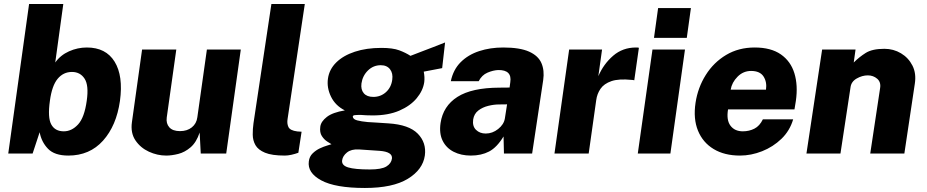

<svg xmlns="http://www.w3.org/2000/svg" viewBox="-20 -763 4604 954"><path d="M319.5 10Q251 10 218.5 -23.8Q186 -57.5 177 -106L142 0H21L124.5 -743H294.5L254.5 -452.5Q280.5 -489 323 -508Q365.5 -527 411.5 -527Q506 -527 549.5 -456.5Q593 -386 576 -261.5Q558.5 -138.5 492 -64.2Q425.5 10 319.5 10ZM297 -110.5Q336.5 -110.5 368 -144.8Q399.5 -179 411 -262.5Q422 -339 400.2 -372.2Q378.5 -405.5 337.5 -405.5Q294.5 -405.5 266.2 -371.2Q238 -337 228 -262.5Q216 -178.5 234.8 -144.5Q253.5 -110.5 297 -110.5Z M806 10Q762 10 720 -9.2Q678 -28.5 653 -65.5Q628 -102.5 635.5 -156L686 -517H856L808.5 -179Q804.5 -149.5 821.2 -130.5Q838 -111.5 874.5 -111.5Q910 -111.5 933.2 -130.2Q956.5 -149 960.5 -180L1008 -517H1176.5L1104 0H977.5L972 -104.5Q956 -56 927.2 -31.2Q898.5 -6.5 865.8 1.8Q833 10 806 10Z M1395 10Q1331 10 1296.8 -4.2Q1262.5 -18.5 1249.2 -42Q1236 -65.5 1235.8 -94Q1235.5 -122.5 1239.5 -150.5L1328.5 -743H1494.5L1409 -172.5Q1405 -149 1413.2 -131.8Q1421.5 -114.5 1457 -110L1478.5 -108.5L1462.5 -4Q1446 2 1428.2 6Q1410.5 10 1395 10Z M1793 171Q1646 171 1576.2 133.2Q1506.5 95.5 1514.5 38.5Q1517.5 14.5 1533.5 -1Q1549.5 -16.5 1569.2 -25.8Q1589 -35 1605.5 -39.8Q1622 -44.5 1627 -46.5Q1621.5 -50 1606.2 -59.5Q1591 -69 1579.2 -87Q1567.5 -105 1571.5 -134Q1575 -159.5 1604 -182Q1633 -204.5 1693.5 -214.5Q1646.5 -238 1624.8 -282.5Q1603 -327 1609.5 -372.5Q1616 -418.5 1650.8 -452.8Q1685.5 -487 1743 -506Q1800.5 -525 1875 -525Q1931.5 -525 1963.8 -513Q1996 -501 2019.5 -485.5Q2039.5 -493.5 2070 -505Q2100.5 -516.5 2132.8 -529Q2165 -541.5 2191.5 -552L2177 -424.5L2085.5 -407Q2091 -379 2088 -355Q2082 -313 2050.5 -275Q2019 -237 1964 -213.2Q1909 -189.5 1832 -189.5Q1818.5 -189.5 1799.8 -190.2Q1781 -191 1772.5 -192Q1751.5 -192 1742 -190.8Q1732.5 -189.5 1733 -182.5Q1735 -170 1755 -164.8Q1775 -159.5 1807 -156.5Q1824.5 -155 1852.2 -153.8Q1880 -152.5 1910 -150Q2012 -143.5 2055.8 -98.8Q2099.5 -54 2091 9.5Q2081 80 2006.2 125.5Q1931.5 171 1793 171ZM1835 -281.5Q1871.5 -281.5 1897.8 -305.2Q1924 -329 1929 -367Q1933.5 -398.5 1918 -418.8Q1902.5 -439 1872 -439Q1835 -439 1808.2 -412.8Q1781.5 -386.5 1776 -348.5Q1772 -318 1787.5 -299.8Q1803 -281.5 1835 -281.5ZM1817.5 79Q1875.5 79 1899.8 64.2Q1924 49.5 1927.5 25Q1931.5 -8.5 1866.5 -13.5L1763 -20.5Q1725.5 -22.5 1704.2 -5.5Q1683 11.5 1680 33.5Q1676.5 58.5 1709.8 68.8Q1743 79 1817.5 79Z M2319.5 10Q2271 10 2234.2 -8.8Q2197.5 -27.5 2179.5 -63.5Q2161.5 -99.5 2169 -151.5Q2181.5 -236 2252.8 -281.5Q2324 -327 2461 -327.5L2512 -328L2515.5 -354.5Q2525 -416 2455.5 -415Q2430.5 -414 2402.2 -402Q2374 -390 2358.5 -359.5H2220Q2232 -417 2269 -454Q2306 -491 2360.8 -509Q2415.5 -527 2480.5 -527Q2563 -527 2608.8 -506.5Q2654.5 -486 2670.2 -449.5Q2686 -413 2679 -365L2624 0H2484L2482 -85Q2449 -30.5 2410.2 -10.2Q2371.5 10 2319.5 10ZM2393.5 -99.5Q2427 -99.5 2455.2 -122Q2483.5 -144.5 2488.5 -174L2499.5 -244.5L2459 -244Q2434 -244 2405.8 -237Q2377.5 -230 2356.5 -213.8Q2335.5 -197.5 2331 -169Q2326.5 -136 2345.2 -117.8Q2364 -99.5 2393.5 -99.5Z M2735 0 2808 -517H2971.5L2953 -384.5Q2979 -445 3026.5 -486Q3074 -527 3140 -527Q3152 -527 3154.5 -525.5L3131.5 -364Q3129 -365 3125.5 -365.5Q3122 -366 3118.5 -366Q3054.5 -372.5 3017.8 -359.8Q2981 -347 2963.8 -321.8Q2946.5 -296.5 2942.5 -265.5L2905 0Z M3229.5 -575 3250 -723H3413L3392.5 -575ZM3149 0 3222 -517H3383.5L3311 0Z M3657 10Q3579.5 10 3525.8 -22.5Q3472 -55 3448 -114Q3424 -173 3436 -252.5Q3447.5 -328 3486.8 -390.5Q3526 -453 3588 -490Q3650 -527 3730 -527Q3810.5 -527 3859.8 -492.8Q3909 -458.5 3927.2 -398.8Q3945.5 -339 3934.5 -262L3927.5 -219.5H3597.5Q3588.5 -166.5 3609.5 -138.5Q3630.5 -110.5 3671 -110.5Q3702.5 -110.5 3728.5 -123.8Q3754.5 -137 3770.5 -170H3921Q3904.5 -113.5 3862.8 -73.2Q3821 -33 3766.5 -11.5Q3712 10 3657 10ZM3610.5 -317.5H3786Q3791.5 -355.5 3773.8 -383Q3756 -410.5 3712 -410.5Q3673 -410.5 3644.8 -382Q3616.5 -353.5 3610.5 -317.5Z M3987 0 4065 -517H4231L4222 -452.5Q4249 -479.5 4281.5 -500Q4314 -520.5 4374 -520.5Q4419.5 -520.5 4456.8 -498.2Q4494 -476 4513.8 -437Q4533.5 -398 4525.5 -347L4473.5 0H4304L4353 -325Q4358 -355 4338.5 -371.8Q4319 -388.5 4292 -388.5Q4264 -388.5 4236.8 -373Q4209.5 -357.5 4206 -329L4156 0Z"/></svg>

Font: Public Sans ExtraBold
Style: Italic
Weight: 800
Italic angle: -8°
Designer: The Public Sans project authors (U.S. Web Design System). Libre Franklin designed by Pablo Impallari and Rodrigo Fuenzal
Version: Version 1.007; ttfautohint (v1.8.1) -l 8 -r 50 -G 200 -x 14 